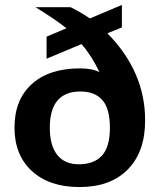

<svg xmlns="http://www.w3.org/2000/svg" viewBox="-20 -754 651 783"><path d="M418 -618.2Q571.8 -461.9 571.8 -264.2V-262.2Q571.8 -134.8 501.2 -63Q430.7 8.8 304.2 8.8Q181.6 8.8 110.4 -56.2Q39.1 -121.1 39.1 -233.9Q39.1 -347.2 109.6 -411.1Q180.2 -475.1 306.2 -475.1Q357.4 -475.1 385.7 -459.5Q354.5 -525.9 312.5 -574.2L169.9 -514.6V-604.5L251 -638.7Q208 -673.3 125 -724.6H268.1Q314.9 -701.2 346.2 -678.7L477.1 -733.9V-642.1ZM428.2 -232.9Q428.2 -311 397.5 -345.9Q366.7 -380.9 308.1 -380.9Q183.1 -380.9 183.1 -232.9Q183.1 -160.6 213.4 -122.3Q243.7 -84 301.8 -84Q362.8 -84 395.5 -119.1Q428.2 -154.3 428.2 -232.9Z"/></svg>

Font: Arial
Style: Bold
Weight: 700
Designer: Steve Matteson
Foundry: Ascender Corporation
Version: Version 2.00.3